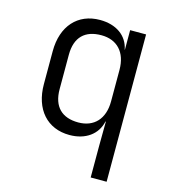

<svg xmlns="http://www.w3.org/2000/svg" viewBox="-110 -650 820 919"><g transform="rotate(15 300.0 -190.0)"><path d="M424 180H503V-550H424V-453H423C410 -520 353 -560 273 -560C163 -560 92 -482 92 -357V-194C92 -69 162 10 273 10C352 10 409 -31 423 -97H425L424 23ZM298 -59C218 -59 171 -102 171 -190V-360C171 -449 218 -491 298 -491C376 -491 424 -440 424 -353V-197C424 -110 376 -59 298 -59Z"/></g></svg>

Font: JetBrains Mono Light
Style: Regular
Weight: 336
Monospace: yes
Designer: Philipp Nurullin, Konstantin Bulenkov
Foundry: JetBrains
Version: Version 2.305